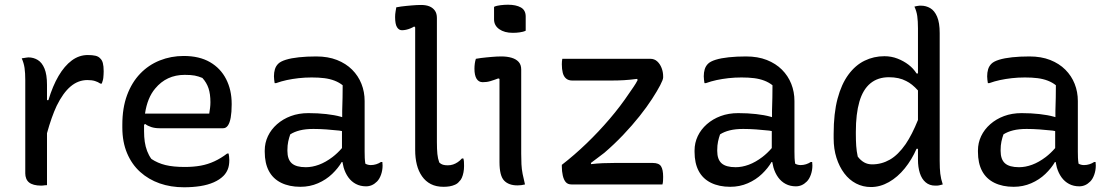

<svg xmlns="http://www.w3.org/2000/svg" viewBox="-20 -781 4690 813"><path d="M179 3Q174 3 170 3.5Q166 4 162.5 4.5Q159 5 155 5Q137 5 124 1.5Q111 -2 103 -8.5Q95 -15 91 -25Q87 -35 87 -47V-442Q87 -472 84 -493Q81 -514 72 -534Q77 -535 82 -535.5Q87 -536 91.5 -537Q96 -538 100 -538Q122 -538 140 -527Q158 -516 168.5 -490.5Q179 -465 179 -422V-357H185Q203 -417 228 -459.5Q253 -502 284 -525Q315 -548 352 -548Q371 -548 384 -545Q397 -542 404 -534Q412 -527 415.5 -514Q419 -501 419 -479Q419 -472 418.5 -465Q418 -458 417.5 -452Q417 -446 415 -439.5Q413 -433 411 -427H405Q395 -434 382 -438Q369 -442 350 -442Q311 -442 279 -415Q247 -388 220 -333Q198 -286 179 -217Z M758 -544Q824 -544 869 -518Q914 -492 937.5 -446Q961 -400 961 -342V-338Q961 -306 957 -283.5Q953 -261 945 -249.5Q937 -238 925 -238H655Q636 -238 620.5 -243Q605 -248 595 -256L590 -253Q590 -245 590 -236V-225Q590 -201 593 -180.5Q596 -160 603 -141.5Q610 -123 621 -108Q648 -90 681 -82Q714 -74 762 -74Q799 -74 829.5 -79.5Q860 -85 888 -98Q916 -111 942 -131H948Q949 -125 950 -118.5Q951 -112 951 -103Q951 -80 944.5 -64Q938 -48 926 -36Q910 -20 885 -9Q860 2 828 7Q796 12 759 12Q703 12 656 -4.5Q609 -21 573.5 -53Q538 -85 518 -132.5Q498 -180 498 -241V-253Q498 -324 518 -378Q538 -432 573.5 -469Q609 -506 656.5 -525Q704 -544 758 -544ZM594 -300H866Q868 -312 869.5 -324Q871 -336 871 -348Q871 -383 863 -407Q855 -431 837 -451Q820 -458 804.5 -461Q789 -464 762 -464Q685 -464 637 -406Q604 -367 594 -300Z M1524 -353V-139Q1524 -124 1524.5 -112.5Q1525 -101 1527 -88Q1532 -85 1538 -83.5Q1544 -82 1550 -82Q1562 -82 1573 -85.5Q1584 -89 1593 -95H1599Q1599 -91 1599.5 -88Q1600 -85 1600 -80Q1600 -60 1593.5 -41.5Q1587 -23 1576.5 -12.5Q1566 -2 1554.5 3Q1543 8 1530 8Q1506 8 1487 -2Q1468 -12 1455 -30Q1442 -48 1435 -72Q1432 -83 1430 -95H1427Q1412 -69 1386.5 -44.5Q1361 -20 1326.5 -5Q1292 10 1252 10Q1205 10 1170.5 -7Q1136 -24 1118.5 -57Q1101 -90 1101 -138V-144Q1101 -176 1114.5 -204.5Q1128 -233 1153 -255Q1178 -277 1211.5 -289.5Q1245 -302 1286 -302Q1326 -302 1361.5 -298Q1397 -294 1422 -287Q1426 -286 1429 -285Q1429 -299 1429 -312Q1430 -342 1430.5 -368Q1431 -394 1431 -420Q1416 -432 1396.5 -439.5Q1377 -447 1353.5 -450Q1330 -453 1300 -453Q1271 -453 1244.5 -450Q1218 -447 1194.5 -442Q1171 -437 1149 -429H1143Q1142 -435 1141 -443Q1140 -451 1140 -458Q1140 -474 1144 -487.5Q1148 -501 1158 -511Q1168 -521 1190.5 -528Q1213 -535 1246 -538.5Q1279 -542 1319 -542Q1369 -542 1407 -527Q1445 -512 1471 -486Q1497 -460 1510.5 -426Q1524 -392 1524 -353ZM1197 -142Q1197 -106 1215.5 -89.5Q1234 -73 1275 -73Q1302 -73 1330.5 -83.5Q1359 -94 1388 -116Q1409 -132 1428 -154V-226Q1423 -227 1417 -228Q1389 -231 1361.5 -233Q1334 -235 1307 -235Q1274 -235 1250 -229Q1226 -223 1209 -212Q1204 -198 1200.5 -182Q1197 -166 1197 -145Z M1658 -750Q1668 -752 1679 -753.5Q1690 -755 1701 -756Q1712 -757 1723 -758Q1734 -759 1744 -759.5Q1754 -760 1763 -760Q1784 -760 1798.5 -754Q1813 -748 1821.5 -736Q1830 -724 1830 -705V-180Q1830 -149 1832 -129Q1834 -109 1840 -93Q1847 -86 1855.5 -83.5Q1864 -81 1876 -81Q1888 -81 1898.5 -84.5Q1909 -88 1918.5 -94.5Q1928 -101 1936 -110H1942Q1944 -104 1944.5 -96.5Q1945 -89 1945 -78Q1945 -64 1942.5 -51Q1940 -38 1935.5 -28Q1931 -18 1924 -12Q1918 -4 1907 1Q1896 6 1884 8Q1872 10 1858 10Q1827 10 1804.5 -1.5Q1782 -13 1767 -34.5Q1752 -56 1745 -84Q1738 -112 1738 -146V-665L1734 -669Q1728 -665 1718.5 -661Q1709 -657 1699.5 -655Q1690 -653 1682 -653Q1669 -653 1661 -666Q1653 -679 1653 -709Q1653 -721 1655 -732Q1657 -743 1658 -750Z M2095 -95V-160V-447L2090 -449Q2082 -446 2073.5 -443Q2065 -440 2056.5 -437.5Q2048 -435 2040 -434Q2032 -433 2024 -433Q2007 -433 1998 -447.5Q1989 -462 1989 -490Q1989 -501 1990.5 -512Q1992 -523 1995 -532Q2006 -534 2017.5 -535.5Q2029 -537 2040 -538Q2051 -539 2062 -540Q2073 -541 2083 -541.5Q2093 -542 2103 -542Q2127 -542 2146 -536.5Q2165 -531 2176 -519Q2187 -507 2187 -487V-130Q2187 -106 2188 -85.5Q2189 -65 2193 -44.5Q2197 -24 2203 0Q2195 2 2187.5 3Q2180 4 2171 4Q2134 4 2114.5 -16.5Q2095 -37 2095 -95ZM2072 -752Q2078 -755 2085 -756.5Q2092 -758 2099.5 -759Q2107 -760 2115.5 -760.5Q2124 -761 2131 -761Q2165 -761 2185.5 -749.5Q2206 -738 2206 -711V-651Q2200 -648 2193.5 -646.5Q2187 -645 2180.5 -644Q2174 -643 2166.5 -642.5Q2159 -642 2151 -642Q2116 -642 2094 -657.5Q2072 -673 2072 -699Z M2361 -532H2734Q2751 -532 2763 -521Q2775 -510 2781.5 -493Q2788 -476 2788 -458V-453Q2788 -444 2775.5 -420Q2763 -396 2741 -362Q2719 -328 2688 -289Q2657 -250 2619 -210Q2581 -170 2539 -134Q2525 -123 2510 -112Q2495 -101 2482 -91L2483 -86Q2508 -89 2532 -90Q2556 -91 2582 -91H2744Q2770 -91 2779 -77Q2788 -63 2788 -32Q2788 -24 2787.5 -15Q2787 -6 2785 0H2400Q2384 0 2375.5 -10Q2367 -20 2363 -38Q2359 -56 2359 -75V-83Q2412 -124 2463.5 -173.5Q2515 -223 2561.5 -277.5Q2608 -332 2644 -386Q2653 -399 2663 -413.5Q2673 -428 2680 -442L2678 -447Q2648 -443 2622.5 -441.5Q2597 -440 2569 -440H2403Q2387 -440 2377 -448.5Q2367 -457 2363 -472.5Q2359 -488 2359 -509Q2359 -515 2359.5 -521Q2360 -527 2361 -532Z M3344 -353V-139Q3344 -124 3344.5 -112.5Q3345 -101 3347 -88Q3352 -85 3358 -83.5Q3364 -82 3370 -82Q3382 -82 3393 -85.5Q3404 -89 3413 -95H3419Q3419 -91 3419.5 -88Q3420 -85 3420 -80Q3420 -60 3413.5 -41.5Q3407 -23 3396.5 -12.5Q3386 -2 3374.5 3Q3363 8 3350 8Q3326 8 3307 -2Q3288 -12 3275 -30Q3262 -48 3255 -72Q3252 -83 3250 -95H3247Q3232 -69 3206.5 -44.5Q3181 -20 3146.5 -5Q3112 10 3072 10Q3025 10 2990.5 -7Q2956 -24 2938.5 -57Q2921 -90 2921 -138V-144Q2921 -176 2934.5 -204.5Q2948 -233 2973 -255Q2998 -277 3031.5 -289.5Q3065 -302 3106 -302Q3146 -302 3181.5 -298Q3217 -294 3242 -287Q3246 -286 3249 -285Q3249 -299 3249 -312Q3250 -342 3250.5 -368Q3251 -394 3251 -420Q3236 -432 3216.5 -439.5Q3197 -447 3173.5 -450Q3150 -453 3120 -453Q3091 -453 3064.5 -450Q3038 -447 3014.5 -442Q2991 -437 2969 -429H2963Q2962 -435 2961 -443Q2960 -451 2960 -458Q2960 -474 2964 -487.5Q2968 -501 2978 -511Q2988 -521 3010.5 -528Q3033 -535 3066 -538.5Q3099 -542 3139 -542Q3189 -542 3227 -527Q3265 -512 3291 -486Q3317 -460 3330.5 -426Q3344 -392 3344 -353ZM3017 -142Q3017 -106 3035.5 -89.5Q3054 -73 3095 -73Q3122 -73 3150.5 -83.5Q3179 -94 3208 -116Q3229 -132 3248 -154V-226Q3243 -227 3237 -228Q3209 -231 3181.5 -233Q3154 -235 3127 -235Q3094 -235 3070 -229Q3046 -223 3029 -212Q3024 -198 3020.5 -182Q3017 -166 3017 -145Z M3725 -543Q3754 -543 3780 -533Q3806 -523 3827 -507Q3848 -491 3861 -470H3867V-661Q3867 -692 3864 -713Q3861 -734 3852 -753Q3856 -754 3860 -755L3866 -756Q3870 -757 3873.5 -757Q3877 -757 3880 -757Q3901 -757 3919 -746.5Q3937 -736 3948 -710.5Q3959 -685 3959 -641V-100Q3959 -67 3961.5 -45.5Q3964 -24 3972 0Q3968 1 3964 2Q3960 3 3956 4Q3952 5 3948 5Q3944 5 3940 5Q3916 5 3899.5 -9Q3883 -23 3875 -48Q3867 -73 3867 -105V-151H3861Q3841 -105 3811 -68Q3781 -31 3744 -10Q3707 11 3668 11Q3634 11 3605 -4Q3576 -19 3555 -47Q3534 -75 3522 -112.5Q3510 -150 3510 -195V-214Q3510 -301 3526.5 -363Q3543 -425 3572.5 -465Q3602 -505 3641 -524Q3680 -543 3725 -543ZM3867 -398Q3842 -426 3817 -438Q3787 -454 3744 -454Q3697 -454 3665.5 -428Q3634 -402 3619 -350.5Q3604 -299 3604 -223V-214Q3604 -186 3605.5 -163.5Q3607 -141 3612 -118Q3624 -102 3639 -93.5Q3654 -85 3673 -85Q3713 -85 3748 -105Q3783 -125 3815 -171Q3842 -211 3867 -273Z M4544 -353V-139Q4544 -124 4544.5 -112.5Q4545 -101 4547 -88Q4552 -85 4558 -83.5Q4564 -82 4570 -82Q4582 -82 4593 -85.5Q4604 -89 4613 -95H4619Q4619 -91 4619.5 -88Q4620 -85 4620 -80Q4620 -60 4613.5 -41.5Q4607 -23 4596.5 -12.5Q4586 -2 4574.5 3Q4563 8 4550 8Q4526 8 4507 -2Q4488 -12 4475 -30Q4462 -48 4455 -72Q4452 -83 4450 -95H4447Q4432 -69 4406.5 -44.5Q4381 -20 4346.5 -5Q4312 10 4272 10Q4225 10 4190.5 -7Q4156 -24 4138.5 -57Q4121 -90 4121 -138V-144Q4121 -176 4134.5 -204.5Q4148 -233 4173 -255Q4198 -277 4231.5 -289.5Q4265 -302 4306 -302Q4346 -302 4381.5 -298Q4417 -294 4442 -287Q4446 -286 4449 -285Q4449 -299 4449 -312Q4450 -342 4450.5 -368Q4451 -394 4451 -420Q4436 -432 4416.5 -439.5Q4397 -447 4373.5 -450Q4350 -453 4320 -453Q4291 -453 4264.5 -450Q4238 -447 4214.5 -442Q4191 -437 4169 -429H4163Q4162 -435 4161 -443Q4160 -451 4160 -458Q4160 -474 4164 -487.5Q4168 -501 4178 -511Q4188 -521 4210.5 -528Q4233 -535 4266 -538.5Q4299 -542 4339 -542Q4389 -542 4427 -527Q4465 -512 4491 -486Q4517 -460 4530.5 -426Q4544 -392 4544 -353ZM4217 -142Q4217 -106 4235.5 -89.5Q4254 -73 4295 -73Q4322 -73 4350.5 -83.5Q4379 -94 4408 -116Q4429 -132 4448 -154V-226Q4443 -227 4437 -228Q4409 -231 4381.5 -233Q4354 -235 4327 -235Q4294 -235 4270 -229Q4246 -223 4229 -212Q4224 -198 4220.5 -182Q4217 -166 4217 -145Z"/></svg>

Font: Code D Ace
Style: Regular
Weight: 400
Version: Version 1.085; ttfautohint (v1.8.4.7-5d5b);Nerd Fonts 3.0.2